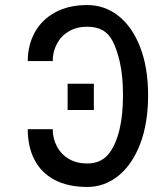

<svg xmlns="http://www.w3.org/2000/svg" viewBox="-20 -743 640 761"><path d="M248 -307V-411H352V-307ZM90 -231H189Q189 -193.5 205.8 -162.2Q222.5 -131 253.2 -113Q284 -95 325 -95Q378 -95 408 -129.8Q438 -164.5 454 -231Q467.5 -287.5 467.5 -366Q467.5 -445 454 -501Q442 -550.5 426.5 -580Q411 -609.5 386.8 -623.2Q362.5 -637 325 -637Q284 -637 253.2 -619Q222.5 -601 205.8 -569.8Q189 -538.5 189 -501H90Q90 -562.5 117 -613Q144 -663.5 197.2 -693.2Q250.5 -723 326 -723Q395 -723 449.8 -679.8Q504.5 -636.5 535.8 -555.5Q567 -474.5 567 -365Q567 -255.5 535.8 -173.2Q504.5 -91 449.5 -46.5Q394.5 -2 326 -2Q249.5 -2 196.5 -30Q143.5 -58 116.8 -109.5Q90 -161 90 -231Z"/></svg>

Font: JuliaMono
Style: Bold
Weight: 700
Monospace: yes
Designer: cormullion
Foundry: corm
Version: Version 0.055; ttfautohint (v1.8.4)